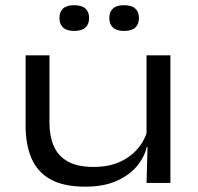

<svg xmlns="http://www.w3.org/2000/svg" viewBox="-20 -686 744 720"><path d="M165.5 -478.5V-224.5Q165.5 -176.5 181.2 -139.2Q197 -102 233.2 -81Q269.5 -60 331.5 -60Q388 -60 430 -79.2Q472 -98.5 498.5 -130.8Q525 -163 534 -203L548 -135H530.5Q521 -95.5 492.5 -61.8Q464 -28 416 -7Q368 14 300 14Q219 14 169.8 -13.2Q120.5 -40.5 98.2 -92Q76 -143.5 76 -215V-478.5ZM619 -478.5V0H529.5L533.5 -144L529.5 -154.5V-478.5ZM258 -570Q230 -570 216.5 -582.8Q203 -595.5 203 -617.5V-619.5Q203 -641.5 216.5 -654Q230 -666.5 258 -666.5Q286.5 -666.5 300.2 -654Q314 -641.5 314 -619.5V-617.5Q314 -595 300.2 -582.5Q286.5 -570 258 -570ZM445 -570Q417 -570 403.5 -582.8Q390 -595.5 390 -617.5V-619.5Q390 -641.5 403.5 -654Q417 -666.5 445 -666.5Q473.5 -666.5 487.2 -654Q501 -641.5 501 -619.5V-617.5Q501 -595 487.2 -582.5Q473.5 -570 445 -570Z"/></svg>

Font: Anek Gujarati Expanded
Style: Regular
Weight: 400
Width: 7
Designer: Mrunmayee Ghaisas (Gujarati), Yesha Goshar (Latin)
Foundry: Ek Type
Version: Version 1.003